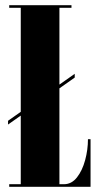

<svg xmlns="http://www.w3.org/2000/svg" viewBox="-20 -720 409 740"><path d="M15.5 0V-10H60V-274.5L11 -240V-254.5L60 -289V-690H15.5V-700H255.5V-690H209V-394L268 -435.5V-421L209 -379.5V-10H226.5Q256 -10 276.8 -36.5Q297.5 -63 308.2 -103Q319 -143 319 -183.5H329V0Z"/></svg>

Font: Imbue 100pt Black
Style: Regular
Weight: 900
Designer: Tyler Finck
Foundry: Etcetera Type Company
Version: Version 1.102; ttfautohint (v1.8.3)